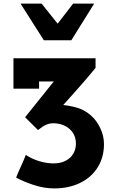

<svg xmlns="http://www.w3.org/2000/svg" viewBox="-20 -875 640 1071"><path d="M70 115.5Q76.5 98 95 57Q116 11 124 -11Q158.5 12 199.5 24.2Q240.5 36.5 279 36.5Q318 36.5 346.2 21.8Q374.5 7 389 -18.2Q403.5 -43.5 403.5 -74Q403.5 -110.5 385.2 -136.2Q367 -162 338.2 -174.8Q309.5 -187.5 279 -187.5Q255.5 -187.5 236.8 -179Q218 -170.5 192 -149.5L120 -221L280 -420.5H198V-380.5H55V-550H513V-496.5Q496.5 -475.5 449.8 -421.2Q403 -367 333 -289.5Q387.5 -282.5 421.2 -270.5Q455 -258.5 486 -232Q519 -203.5 539.5 -160Q560 -116.5 560 -71.5Q560 2 525.2 58Q490.5 114 427.5 145Q364.5 176 282.5 176Q226.5 176 167.8 156.8Q109 137.5 70 115.5ZM94.5 -855H212L301.5 -743L388 -855H505.5L378 -650.5H224.5Z"/></svg>

Font: JuliaMono Black
Style: Regular
Weight: 900
Monospace: yes
Designer: cormullion
Foundry: corm
Version: Version 0.054; ttfautohint (v1.8.4)